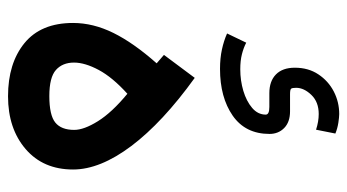

<svg xmlns="http://www.w3.org/2000/svg" viewBox="-218 -670 885 490"><g transform="rotate(90 225.0 -424.5)"><path d="M88.4 -609.9Q101.6 -603 117.9 -598.9Q134.3 -594.7 156.2 -594.7Q185.1 -594.7 211.4 -602.5Q237.8 -610.4 254.9 -625Q272 -639.6 272 -659.7Q272 -668.9 252.4 -668.9H217.3Q186.5 -668.9 169.4 -685.8Q152.3 -702.6 152.3 -733.9Q152.3 -768.6 169.2 -793.9Q186 -819.3 212.9 -833.3Q239.7 -847.2 270.5 -847.2Q278.3 -847.2 292.7 -845Q307.1 -842.8 320.3 -837.4L310.5 -788.1Q289.6 -794.9 270.5 -794.9Q239.7 -794.9 221.7 -776.1Q203.6 -757.3 203.6 -737.3Q203.6 -727.5 205.8 -724.6Q208 -721.7 219.7 -721.7H263.7Q291 -721.7 306.2 -706.8Q321.3 -691.9 321.3 -669.4Q321.3 -607.9 274.7 -575.4Q228 -543 155.3 -543Q127.9 -543 105.7 -547.9Q83.5 -552.7 64.9 -561ZM178.2 -478.5Q292 -396.5 352.1 -316.7Q412.1 -236.8 412.1 -168Q412.1 -91.8 359.9 -46.9Q307.6 -2 225.1 -2Q141.1 -2 89.6 -43.9Q38.1 -85.9 38.1 -168Q38.1 -219.2 63.5 -270.8Q88.9 -322.3 141.1 -381.3L119.6 -399.9ZM218.8 -306.6Q176.8 -268.6 158 -233.4Q139.2 -198.2 139.2 -170.4Q139.2 -141.1 158 -124.3Q176.8 -107.4 224.6 -107.4Q273.4 -107.4 292.2 -122.6Q311 -137.7 311 -170.9Q311 -195.8 288.8 -231.4Q266.6 -267.1 218.8 -306.6Z"/></g></svg>

Font: Vazir Medium WOL
Style: Medium-WOL
Weight: 500
Designer: Saber Rastikerdar
Foundry: Saber Rastikerdar
Version: Version 27.0.1